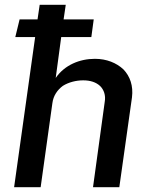

<svg xmlns="http://www.w3.org/2000/svg" viewBox="-20 -783 620 803"><path d="M150 0 199 -351C203 -383 220 -407 243 -424C267 -439 298 -447 328 -447C358 -447 382 -439 399 -423C414 -408 423 -385 418 -357L369 0H479L532 -376C538 -424 524 -464 496 -493C467 -520 426 -537 377 -537C313 -537 250 -511 213 -457L236 -628H362L372 -702H246L255 -763H146L137 -702H62L44 -628H127L39 0Z"/></svg>

Font: Cheyenne Sans Medium
Style: Italic
Weight: 500
Italic angle: -8.13011°
Designer: The Public Sans project authors (U.S. Web Design System), Libre Franklin designed by Pablo Impallari and Rodrigo Fuenzal
Foundry: The Cheyenne Sans Project Authors
Version: Version 2.007